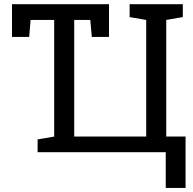

<svg xmlns="http://www.w3.org/2000/svg" viewBox="-20 -731 927 922"><path d="M775.9 171.4V0H160.6V-61.5L240.2 -75.2V-635.3H127L120.1 -553.7H37.6V-710.9H503.4V-553.7H420.9L413.6 -635.3H336.4V-75.2H682.1V-635.3L602.5 -648.9V-710.9H857.9V-648.9L778.3 -635.3V-75.2H871.1V171.4Z"/></svg>

Font: Roboto Slab LO
Style: Regular
Weight: 400
Designer: Google
Version: Version 2.000